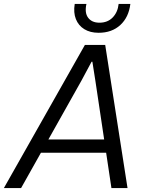

<svg xmlns="http://www.w3.org/2000/svg" viewBox="-49 -958 750 978"><path d="M-29.3 0 383.4 -729H486.9L600.6 0H518.6L437.1 -544.7L421.6 -643.4H417.4L366.4 -548.3L58.4 0ZM148.6 -180 183.3 -247.6H493.6L501.9 -180ZM453.3 -791Q410.3 -791 380.4 -809.4Q350.6 -827.7 337.5 -860.8Q324.4 -893.9 331.6 -937.9H391.3Q381.1 -892.7 400 -867.6Q418.9 -842.4 457.6 -842.4Q499.1 -842.4 524.9 -868.9Q550.7 -895.4 555.3 -937.9H615Q606.9 -870.3 563.9 -830.6Q521 -791 453.3 -791Z"/></svg>

Font: Mona Sans ExtraLight
Style: Italic
Weight: 200
Italic angle: -11.6951°
Designer: Deni Anggara
Foundry: GitHub
Version: Version 2.000